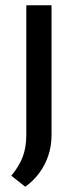

<svg xmlns="http://www.w3.org/2000/svg" viewBox="-20 -508 295 730"><path d="M176 -488V5Q176 46 164 82.5Q152 119 129.5 149.5Q107 180 76 202L23 160Q53 124 66.5 88Q80 52 80 5V-488Z"/></svg>

Font: Exo 2 Medium
Style: Regular
Weight: 500
Designer: Natanael Gama
Foundry: Natanael Gama
Version: Version 2.010